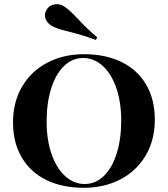

<svg xmlns="http://www.w3.org/2000/svg" viewBox="-20 -880 799 914"><path d="M717 -310Q717 -214 674 -140.5Q631 -67 554 -26.5Q477 14 379 14Q278 14 202 -22.5Q126 -59 84 -129.5Q42 -200 42 -298Q42 -394 85 -467.5Q128 -541 205 -581.5Q282 -622 380 -622Q481 -622 557 -585.5Q633 -549 675 -478.5Q717 -408 717 -310ZM202 -302Q202 -213 226 -145Q250 -77 291.5 -40.5Q333 -4 383 -4Q435 -4 474.5 -42.5Q514 -81 535.5 -149.5Q557 -218 557 -306Q557 -395 533 -463Q509 -531 467.5 -567.5Q426 -604 376 -604Q324 -604 284.5 -565.5Q245 -527 223.5 -458.5Q202 -390 202 -302ZM344 -797Q394 -743 443 -702L436 -690Q388 -708 350.5 -718Q313 -728 306 -730Q283 -735 263 -741.5Q243 -748 228 -756Q212 -765 203 -778.5Q194 -792 194 -807Q194 -820 200 -830Q207 -845 220.5 -852.5Q234 -860 250 -860Q267 -860 281 -852Q296 -843 309 -831.5Q322 -820 344 -797Z"/></svg>

Font: Playfair Display SC
Style: Bold
Weight: 700
Designer: Claus Eggers Sørensen
Foundry: Claus Eggers Sørensen
Version: Version 1.200; ttfautohint (v1.6)